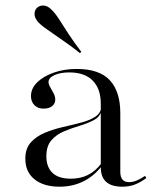

<svg xmlns="http://www.w3.org/2000/svg" viewBox="-20 -683 583 714"><path d="M354.8 -206.5V-296.8Q354.8 -353.2 324.6 -383.5Q294.4 -413.7 237.9 -413.7Q204 -413.7 182.3 -403.6Q160.5 -393.5 160.5 -378.2Q160.5 -369.4 166.9 -358.5Q173.4 -347.6 179.4 -335.9Q185.5 -324.2 185.5 -312.1Q185.5 -297.6 173.8 -288.3Q162.1 -279 141.9 -279Q121 -279 108.1 -291.9Q95.2 -304.8 95.2 -325.8Q95.2 -354 118.1 -376.6Q141.1 -399.2 179.8 -412.9Q218.5 -426.6 265.3 -426.6Q349.2 -426.6 388.3 -384.7Q427.4 -342.7 427.4 -262.1V-206.5ZM201.6 11.3Q142.7 11.3 108.5 -16.1Q74.2 -43.5 74.2 -92.7Q74.2 -130.6 94.4 -153.2Q114.5 -175.8 146.4 -189.1Q178.2 -202.4 213.7 -210.5Q249.2 -218.5 281.5 -227Q313.7 -235.5 334.7 -249.2Q355.6 -262.9 356.5 -286.3L357.3 -270.2Q350.8 -247.6 328.2 -235.9Q305.6 -224.2 276.2 -215.3Q246.8 -206.5 218.5 -194.8Q190.3 -183.1 171.4 -161.7Q152.4 -140.3 152.4 -101.6Q152.4 -62.1 175 -40.3Q197.6 -18.5 243.5 -18.5Q279 -18.5 306.9 -32.3Q334.7 -46 358.1 -76.6L358.9 -66.1Q329.8 -28.2 289.9 -8.5Q250 11.3 201.6 11.3ZM427.4 -43.5Q427.4 -25 435.5 -15.3Q443.5 -5.6 459.7 -5.6Q473.4 -5.6 487.5 -11.3Q501.6 -16.9 519.4 -29L524.2 -21Q501.6 -4 480.6 3.6Q459.7 11.3 434.7 11.3Q394.4 11.3 374.6 -6.9Q354.8 -25 354.8 -60.5V-206.5H427.4ZM277.4 -485.5Q250 -507.3 225.8 -524.2Q201.6 -541.1 181.9 -554.8Q162.1 -568.5 146.8 -579.4Q131.5 -590.3 122.6 -600Q108.9 -615.3 108.5 -629.8Q108.1 -644.4 116.9 -653.2Q126.6 -662.9 141.5 -662.5Q156.5 -662.1 171 -647.6Q185.5 -633.9 200 -610.9Q214.5 -587.9 234.3 -557.7Q254 -527.4 282.3 -490.3Z"/></svg>

Font: Playfair 144pt SemiExpanded Light
Style: Regular
Weight: 300
Width: 6
Designer: Claus Eggers Sørensen
Foundry: Claus Eggers Sørensen
Version: Version 2.203